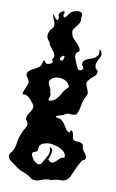

<svg xmlns="http://www.w3.org/2000/svg" viewBox="-124 -955 805 1331"><g transform="rotate(10 279.0 -290.0)"><path d="M190.9 302.7Q164.1 282.7 131.3 271.5Q98.6 260.3 72.3 237.3Q57.6 227.5 39.6 214.4Q21.5 201.7 16.1 185.5Q14.6 181.6 14.6 177.2Q14.6 172.4 16.1 168Q19 158.2 29.8 147.9Q49.3 119.1 53.2 84.5Q57.1 49.8 70.3 18.1Q79.6 -9.8 97.2 -36.6Q104 -47.4 104 -58.1Q104 -74.2 87.9 -90.3Q86.9 -95.7 86.9 -100.6Q86.9 -116.7 98.1 -131.8Q113.3 -151.9 120.1 -170.9Q122.6 -177.7 122.6 -184.6Q122.6 -188 122.1 -191.4Q120.1 -201.7 108.4 -212.4Q94.2 -233.9 77.1 -247.6Q62.5 -259.3 41 -259.3Q37.6 -259.3 34.7 -258.8Q34.2 -262.2 34.2 -265.1Q34.2 -271.5 36.1 -277.8Q39.1 -287.1 43.5 -296.4Q52.2 -314.5 58.6 -333Q60.5 -338.9 60.5 -345.2Q60.5 -358.4 51.8 -372.1Q39.1 -386.2 37.6 -397.5Q37.6 -398.9 37.6 -400.4Q37.6 -409.7 43 -417Q54.7 -433.6 81.5 -445.3Q107.9 -457.5 122.1 -472.2Q128.4 -477.5 131.3 -494.1Q134.8 -510.3 139.6 -514.2Q140.6 -514.6 141.6 -514.6Q143.1 -514.6 144.5 -513.7Q147.5 -511.7 150.9 -503.9Q156.2 -495.6 167 -495.6Q175.3 -495.6 186.5 -500.5Q201.2 -506.8 201.2 -515.6Q201.2 -522.5 192.4 -531.2Q202.6 -541.5 204.1 -551.3Q204.6 -553.7 204.6 -556.2Q204.6 -563 201.7 -570.3Q194.3 -588.4 177.2 -606.9Q159.7 -626 155.8 -647Q133.3 -667.5 133.3 -691.4Q133.3 -694.8 133.8 -698.7Q138.2 -727.5 162.6 -749Q168 -757.3 168 -766.1Q168 -774.9 165.5 -784.2Q160.6 -801.3 152.8 -817.4Q148.4 -826.2 148.4 -833Q148.4 -838.4 151.4 -842.8Q154.8 -830.1 166.5 -817.4Q175.3 -807.1 181.6 -807.1Q183.1 -807.1 184.6 -807.6Q187.5 -809.6 188.5 -814.9Q189.5 -817.9 189.5 -822.3Q189.5 -826.2 188.5 -832Q185.1 -837.9 185.1 -843.8Q185.1 -854.5 196.8 -864.7Q209 -875.5 215.8 -875.5Q218.8 -875.5 220.7 -873.5Q222.7 -871.1 222.7 -867.2Q222.7 -867.2 222.7 -865.7Q222.2 -860.4 217.8 -851.1Q218.8 -841.8 220.7 -837.9Q223.1 -833.5 226.1 -833.5Q226.6 -833.5 227.1 -833.5Q235.8 -833.5 248.5 -854Q262.2 -875 271.5 -879.9Q287.6 -889.6 309.6 -892.1Q313 -892.1 315.9 -892.6Q333 -892.6 341.3 -882.3Q345.2 -877.4 346.2 -869.1Q346.2 -869.1 346.2 -867.7Q346.2 -859.9 341.8 -849.1Q344.2 -841.8 344.2 -835Q344.2 -829.6 342.8 -825.2Q339.8 -814.5 333.5 -804.7Q321.3 -787.1 307.1 -770Q298.3 -759.8 298.3 -746.6Q298.3 -737.8 302.2 -728Q307.1 -707.5 323.2 -692.4Q339.8 -677.2 353 -661.1Q360.4 -652.3 365.7 -642.6Q370.6 -632.8 371.1 -620.6Q346.7 -608.4 346.7 -586.9Q346.7 -579.1 350.1 -569.8Q362.3 -536.1 374.5 -511.2Q382.8 -490.7 395 -490.7Q400.9 -490.7 407.7 -495.1Q417.5 -502 417.5 -509.8Q417.5 -519.5 403.8 -531.2Q403.8 -531.2 403.8 -535.6Q403.8 -547.4 408.2 -554.7Q414.1 -564 423.3 -569.3Q440.4 -580.1 463.9 -586.4Q487.3 -592.8 499.5 -611.3Q508.8 -615.7 508.8 -627.9Q508.8 -630.9 508.3 -634.3Q506.3 -645.5 506.3 -651.4Q506.3 -654.8 506.8 -656.2Q506.8 -657.2 507.8 -657.2Q508.8 -657.2 510.3 -655.8Q513.7 -653.3 520 -645Q524.9 -635.3 524.9 -625Q524.9 -612.8 517.6 -600.1Q503.4 -577.1 498.5 -555.2Q497.6 -550.3 497.6 -544.9Q497.6 -538.1 499.5 -531.2Q503.4 -519.5 519 -508.8Q519.5 -505.4 519.5 -502Q519.5 -479.5 496.6 -462.4Q469.7 -442.4 457.5 -417.5Q457 -414.1 457 -411.1Q457 -405.8 458.5 -400.4Q460.9 -392.1 464.8 -383.8Q471.7 -368.2 476.6 -352.5Q478 -347.7 478 -343.3Q478 -331.5 468.8 -318.4Q452.6 -287.1 447.3 -252.4Q441.9 -217.8 427.7 -187.5Q413.6 -178.7 397.5 -178.7Q391.1 -178.7 383.8 -180.2Q378.9 -181.2 374 -181.2Q355.5 -181.2 338.4 -166Q327.6 -163.1 308.1 -157.7Q289.1 -151.9 288.6 -146.5Q288.6 -144 293.9 -141.6Q298.8 -139.2 311.5 -137.2Q323.2 -135.7 332 -128.9Q340.3 -122.1 347.7 -112.3Q360.8 -94.7 372.1 -75.7Q383.3 -56.2 401.9 -53.7Q403.3 -62.5 405.8 -66.4Q407.7 -70.8 410.6 -71.3Q411.1 -71.3 411.6 -71.3Q418.5 -71.3 424.8 -52.2Q430.2 -37.1 430.2 -27.3Q430.2 -23.9 429.7 -21Q438 -1.5 455.6 -1.5Q456.1 -1.5 457 -1.5Q460.4 -1.5 463.9 -1.5Q478.5 -1.5 490.7 2Q498.5 4.4 503.9 11.2Q509.3 18.1 509.3 33.7Q514.2 48.8 528.8 67.4Q543 85 543 99.1Q543 100.1 543 101.1Q542.5 107.4 537.6 112.8Q532.7 117.7 521 121.1Q500 152.3 485.4 187.5Q471.2 223.1 454.1 256.3Q432.6 282.7 400.4 282.7Q399.4 282.7 397.9 282.7Q396 282.7 390.6 282.7Q360.8 282.7 335 293Q328.1 292 320.8 292Q292.5 292 263.2 304.7Q242.2 313.5 223.1 313.5Q209 313.5 195.8 308.1Q193.8 306.2 190.9 302.7ZM244.6 194.8Q258.8 167.5 277.8 135.7Q289.1 117.7 289.1 98.6Q289.1 84.5 282.7 70.3Q304.7 73.7 304.7 94.7Q304.7 100.1 303.2 106Q295.9 136.7 288.6 155.8Q299.3 169.4 308.6 171.9Q311.5 172.4 314.5 172.4Q320.3 172.4 326.2 169.9Q342.3 161.6 358.4 143.1Q373 125 393.6 125Q394.5 125 395.5 125Q397 119.6 397 114.3Q397 90.8 369.6 73.2Q335.9 51.3 308.1 49.8Q294.4 44.9 279.3 44.9Q261.2 44.9 240.2 51.8Q206.5 62 206.5 93.8Q206.5 98.1 207 103Q205.1 114.7 190.9 118.2Q177.2 121.6 171.9 129.9Q169.9 132.8 169.9 136.7Q169.9 137.2 169.9 138.2Q170.4 143.1 174.8 150.9Q180.2 170.4 202.1 189Q215.3 200.2 227.5 200.2Q236.3 200.2 244.6 194.8ZM274.4 -272.5Q292 -294.9 305.7 -319.8Q319.8 -344.7 341.8 -362.8Q330.1 -405.3 282.2 -413.6Q271.5 -415.5 262.2 -415.5Q228.5 -415.5 205.6 -391.6Q198.7 -382.8 198.7 -372.6Q198.7 -361.3 207 -348.1Q220.7 -327.1 220.7 -307.6Q220.7 -304.2 220.2 -300.3Q226.1 -295.9 226.1 -287.1Q226.1 -279.3 221.2 -267.6Q217.8 -258.8 217.8 -253.9Q217.8 -247.6 223.6 -247.6Q226.1 -247.6 229.5 -248.5Q242.7 -250.5 254.4 -256.3Q266.1 -262.7 274.4 -272.5ZM273.9 -551.8Q275.4 -559.1 275.4 -563.5Q274.9 -567.4 272.9 -569.3Q271 -570.8 269 -570.8Q263.7 -570.8 255.4 -563Q246.1 -554.2 246.1 -546.4Q246.1 -544.4 246.6 -543Q247.6 -539.6 251 -537.6Q254.4 -535.6 261.2 -534.7Q266.1 -537.1 269.5 -542Q272.5 -546.4 273.9 -551.8Z"/></g></svg>

Font: Brazier Flame
Style: Regular
Weight: 400
Designer: Walter E Stewart
Version: 0.1